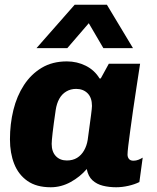

<svg xmlns="http://www.w3.org/2000/svg" viewBox="-20 -780 662 810"><path d="M194 10Q134 10 96 -16.5Q58 -43 40 -88.5Q22 -134 22 -192Q22 -257 36.5 -316Q51 -375 81 -421Q111 -467 156 -494Q201 -521 262 -521Q305 -521 342 -502.5Q379 -484 400 -449H405L439 -511H571Q564 -463 556 -413Q548 -363 541.5 -316Q535 -269 529.5 -229.5Q524 -190 521 -164Q518 -138 518 -128Q518 -117 524 -109.5Q530 -102 543 -102Q554 -102 564 -106Q574 -110 582 -115L568 -12Q548 -2 521.5 4Q495 10 470 10Q440 10 414 3.5Q388 -3 370 -19.5Q352 -36 346 -67Q318 -34 278 -12Q238 10 194 10ZM262 -103Q287 -103 305 -114Q323 -125 334.5 -145Q346 -165 350 -190Q360 -263 364 -294Q368 -325 368 -333Q368 -368 349.5 -386.5Q331 -405 301 -405Q278 -405 259.5 -394Q241 -383 230 -363Q219 -343 215 -316Q206 -255 202 -220Q198 -185 198 -173Q198 -140 215.5 -121.5Q233 -103 262 -103ZM134 -577 295 -760H431L541 -577H416L323 -736H401L264 -577Z"/></svg>

Font: Chivo Medium ExtraBold
Style: Italic
Weight: 800
Italic angle: -8.05°
Version: Version 2.002